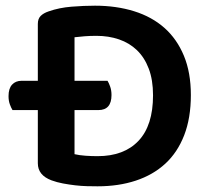

<svg xmlns="http://www.w3.org/2000/svg" viewBox="-20 -641 736 675"><path d="M651 -307Q651 -226 627.5 -165.5Q604 -105 561 -65.5Q518 -26 457.5 -6Q397 14 323 14Q306 14 286 13.5Q266 13 244.5 10.5Q223 8 201.5 4Q180 0 161 -7Q113 -25 113 -67V-254H24Q19 -262 14.5 -274.5Q10 -287 10 -303Q10 -330 22.5 -343.5Q35 -357 56 -357H113V-557Q113 -575 123 -585Q133 -595 151 -601Q188 -614 231.5 -617.5Q275 -621 314 -621Q389 -621 451.5 -601.5Q514 -582 558 -543Q602 -504 626.5 -445Q651 -386 651 -307ZM518 -306Q518 -360 503 -399.5Q488 -439 461.5 -464.5Q435 -490 398.5 -502.5Q362 -515 319 -515Q296 -515 277.5 -513.5Q259 -512 242 -510V-357H358Q363 -349 367.5 -336Q372 -323 372 -307Q372 -254 326 -254H242V-99Q259 -95 280.5 -93.5Q302 -92 323 -92Q416 -92 467 -146Q518 -200 518 -306Z"/></svg>

Font: Baloo Tammudu 2 SemiBold
Style: Regular
Weight: 600
Designer: Maithili Shingre, Omkar Shende and Ek Type
Foundry: Ek Type
Version: Version 1.640;hotconv 1.0.111;makeotfexe 2.5.65597; ttfautoh